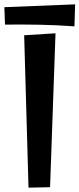

<svg xmlns="http://www.w3.org/2000/svg" viewBox="-37 -861 365 882"><path d="M74 -699 94 1 193 -1 218 -708ZM-17 -828 -14 -748C92 -749 199 -748 305 -740L308 -841Z"/></svg>

Font: Original Surfer
Style: Regular
Weight: 400
Designer: Astigmatic (AOETI)
Foundry: Astigmatic (AOETI)
Version: Version 1.001